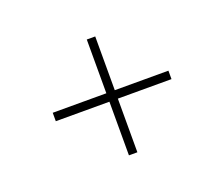

<svg xmlns="http://www.w3.org/2000/svg" viewBox="-77 -599 731 626"><g transform="rotate(-20 288.5 -286.0)"><path d="M489.3 -300.8H303.2V-487.3H273.9V-300.8H87.9V-271.5H273.9V-85.4H303.2V-271.5H489.3Z"/></g></svg>

Font: Estedad VF
Style: Regular
Weight: 100
Designer: Amin Abedi
Version: Version 7.3